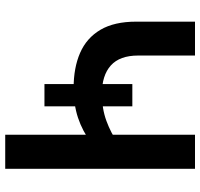

<svg xmlns="http://www.w3.org/2000/svg" viewBox="-36 -732 768 736"><g transform="rotate(90 348.0 -364.0)"><path d="M317.4 -262.2Q239.7 -262.2 182.6 -287.1Q125.5 -312 94.2 -365Q63 -418 63 -502V-727.5H192.9V-509.3Q192.9 -439 231 -404.8Q269 -370.6 339.8 -370.6Q396 -370.6 443.4 -387.9Q490.7 -405.3 528.3 -432.1V-330.1Q482.4 -295.9 431.6 -279.1Q380.9 -262.2 317.4 -262.2ZM496.6 0V-727.5H627V0ZM302.2 -150.4V-487.3H387.7V-150.4Z"/></g></svg>

Font: Inter 20pt SemiBold
Style: Regular
Weight: 600
Version: Version 4.001;git-66647c0bb